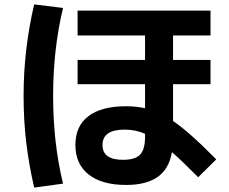

<svg xmlns="http://www.w3.org/2000/svg" viewBox="-20 -795 1040 871"><path d="M322 -137Q322 -223 381 -268Q440 -313 552 -313Q598 -313 638 -304V-413H332V-523H638V-634H332V-747H935V-634H765V-523H935V-413H765V-246Q837 -198 961 -72L879 9Q814 -57 760 -105Q747 -29 695.5 7.5Q644 44 552 44Q442 44 382 -3.5Q322 -51 322 -137ZM135 -775 266 -759Q221 -572 221 -360Q221 -146 266 38L135 56Q111 -48 99 -149Q87 -250 87 -360Q87 -570 135 -775ZM538 -70Q593 -70 615.5 -93.5Q638 -117 638 -174V-188Q596 -207 545 -207Q445 -207 445 -137Q445 -70 538 -70Z"/></svg>

Font: Enso
Style: Bold
Weight: 700
Designer: Coji Morishita
Foundry: UNDERFOREST DESIGN
Version: Version 1.000